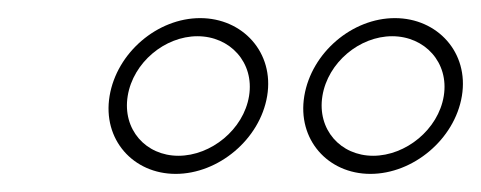

<svg xmlns="http://www.w3.org/2000/svg" viewBox="-20 -665 531 212"><path d="M101 -559C93 -511 127 -473 174 -473C221 -473 267 -511 275 -559C283 -607 248 -645 201 -645C154 -645 109 -607 101 -559ZM316 -559C308 -511 342 -473 389 -473C436 -473 482 -511 490 -559C498 -607 463 -645 416 -645C369 -645 324 -607 316 -559ZM121 -559C127 -596 162 -625 198 -625C234 -625 261 -596 255 -559C249 -522 213 -493 177 -493C141 -493 115 -522 121 -559ZM336 -559C342 -596 377 -625 413 -625C449 -625 476 -596 470 -559C464 -522 428 -493 392 -493C356 -493 330 -522 336 -559Z"/></svg>

Font: Charger Pro
Style: OlObl
Weight: 900
Designer: Jasper
Foundry: Cannot Into Space Fonts
Version: Version 1.09